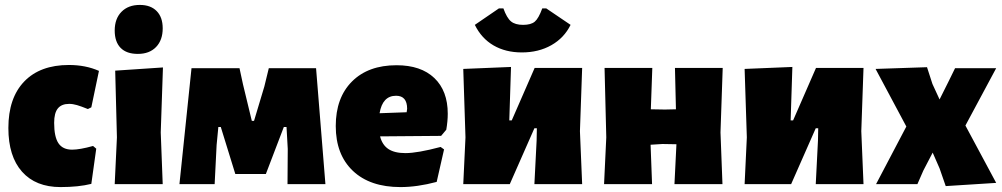

<svg xmlns="http://www.w3.org/2000/svg" viewBox="-20 -748 4071 780"><path d="M382 -460 351 -312 337 -305Q310 -316 293 -321Q276 -326 261 -326Q230 -326 215 -307.5Q200 -289 200 -249Q200 -192 217.5 -166Q235 -140 273 -140Q304 -140 358 -155L371 -144L351 -1Q299 12 226 12Q125 12 69.5 -50.5Q14 -113 14 -228Q14 -350 78.5 -417Q143 -484 260 -484Q328 -484 382 -460Z M455 -190 448 -461 642 -474 633 -210 641 0H446ZM641 -633Q641 -585 614 -557Q587 -529 540 -529Q494 -529 470 -553.5Q446 -578 446 -624Q446 -672 473.5 -700Q501 -728 548 -728Q592 -728 616.5 -703Q641 -678 641 -633Z M758 -471H953L967 -406L1003 -257H1012L1054 -397L1072 -471H1264L1302 0H1148L1149 -143L1144 -232H1133L1060 -41H936L877 -232H867L860 -159L852 0H709Z M1772 -196 1524 -194Q1533 -159 1558 -142.5Q1583 -126 1627 -126Q1676 -126 1770 -151L1784 -141L1754 -9Q1675 12 1607 12Q1483 12 1413.5 -54Q1344 -120 1344 -236Q1344 -351 1410 -417Q1476 -483 1591 -483Q1690 -483 1744.5 -431Q1799 -379 1799 -286Q1799 -256 1793 -221ZM1634 -306Q1634 -359 1589 -359Q1534 -359 1522 -288L1632 -292Z M1871 -190 1862 -468 2056 -476 2049 -259H2059L2152 -472H2345L2336 -215L2345 0H2151L2160 -177L2161 -227H2151L2051 0H1862ZM2298 -647Q2272 -594 2220 -564.5Q2168 -535 2100 -535Q2034 -535 1985 -563.5Q1936 -592 1909 -647L2007 -714H2025Q2039 -675 2056 -661Q2073 -647 2105 -647Q2137 -647 2152.5 -660Q2168 -673 2183 -714H2199Z M2907 -210 2915 0H2720L2728 -162L2671 -163L2623 -160L2629 0H2434L2443 -190L2436 -472H2630L2624 -304L2681 -303L2726 -304L2722 -472H2916Z M3014 -190 3005 -468 3199 -476 3192 -259H3202L3295 -472H3488L3479 -215L3488 0H3294L3303 -177L3304 -227H3294L3194 0H3005Z M3768 -407 3797 -344 3833 -416 3860 -471H4027L3902 -238L4027 -5L3822 8L3797 -64L3769 -128L3731 -55L3707 0H3539L3662 -234L3537 -468L3746 -475Z"/></svg>

Font: Luna Sans Black
Style: Regular
Weight: 900
Designer: Juan Pablo del Peral
Foundry: Huerta Tipografica
Version: Version 2.001; ttfautohint (v1.5)